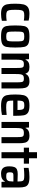

<svg xmlns="http://www.w3.org/2000/svg" viewBox="1406 -2104 706 3557"><g transform="rotate(90 1758.5 -325.0)"><path d="M48 -255Q48 -354 61.5 -408.5Q75 -463 115 -490.5Q155 -518 236 -518Q269 -518 304 -514Q339 -510 361 -503V-414Q316 -422 265 -422Q217 -422 196 -410Q175 -398 168 -364.5Q161 -331 161 -255Q161 -178 168 -144.5Q175 -111 196.5 -99.5Q218 -88 266 -88Q311 -88 365 -96V-7Q340 0 305 4Q270 8 237 8Q152 8 112 -19.5Q72 -47 60 -100.5Q48 -154 48 -255Z M451 -255Q451 -371 463 -422.5Q475 -474 517 -496Q559 -518 656 -518Q752 -518 794 -496Q836 -474 848 -422.5Q860 -371 860 -255Q860 -140 848 -88.5Q836 -37 794 -14.5Q752 8 656 8Q560 8 517.5 -14.5Q475 -37 463 -88.5Q451 -140 451 -255ZM747 -255Q747 -340 742.5 -370.5Q738 -401 720.5 -411.5Q703 -422 656 -422Q608 -422 590.5 -411.5Q573 -401 568.5 -370.5Q564 -340 564 -255Q564 -171 568.5 -140Q573 -109 591 -98.5Q609 -88 656 -88Q703 -88 720.5 -98.5Q738 -109 742.5 -140Q747 -171 747 -255Z M973 -510H1076L1080 -446H1087Q1103 -483 1134.5 -500.5Q1166 -518 1219 -518Q1273 -518 1302 -501Q1331 -484 1342 -446H1349Q1378 -518 1483 -518Q1538 -518 1567.5 -497.5Q1597 -477 1607.5 -436.5Q1618 -396 1618 -327V0H1505V-276Q1505 -344 1500 -371.5Q1495 -399 1481 -407Q1467 -415 1431 -415Q1395 -415 1378.5 -401Q1362 -387 1356.5 -357Q1351 -327 1351 -266V0H1239V-276Q1239 -344 1234 -371.5Q1229 -399 1215 -407Q1201 -415 1165 -415Q1129 -415 1112.5 -401Q1096 -387 1090.5 -356.5Q1085 -326 1085 -266V0H973Z M2125 -217H1843Q1843 -154 1850 -129.5Q1857 -105 1882 -96Q1907 -87 1969 -87Q2023 -87 2109 -96V-8Q2079 -1 2032.5 3.5Q1986 8 1944 8Q1847 8 1802 -17Q1757 -42 1743.5 -95Q1730 -148 1730 -254Q1730 -357 1743 -410.5Q1756 -464 1799.5 -491Q1843 -518 1935 -518Q2025 -518 2065 -492Q2105 -466 2115 -414.5Q2125 -363 2125 -255ZM1843 -297H2017Q2017 -354 2010 -380Q2003 -406 1986 -414.5Q1969 -423 1933 -423Q1892 -423 1874 -413.5Q1856 -404 1850 -379Q1844 -354 1843 -297Z M2239 -510H2342L2346 -446H2353Q2369 -483 2403 -500.5Q2437 -518 2491 -518Q2550 -518 2581 -497Q2612 -476 2622.5 -435.5Q2633 -395 2633 -325V0H2520V-276Q2520 -345 2515 -372Q2510 -399 2494 -407Q2478 -415 2439 -415Q2400 -415 2381 -400.5Q2362 -386 2356.5 -356Q2351 -326 2351 -266V0H2239Z M2799 0V-414H2715V-510H2799V-658H2912V-510H3012V-414H2912V0Z M3061 -143Q3061 -203 3074 -237Q3087 -271 3118 -286Q3149 -301 3205 -301Q3251 -301 3341 -297V-320Q3341 -370 3332 -390.5Q3323 -411 3300 -416.5Q3277 -422 3222 -422Q3198 -422 3159 -419.5Q3120 -417 3090 -414V-502Q3173 -518 3258 -518Q3342 -518 3383.5 -498.5Q3425 -479 3439 -436.5Q3453 -394 3453 -315V0H3349L3345 -63H3339Q3307 8 3197 8Q3127 8 3094 -27.5Q3061 -63 3061 -143ZM3324 -116Q3341 -139 3341 -201V-221H3235Q3208 -221 3195 -216Q3182 -211 3177 -197Q3172 -183 3172 -153Q3172 -125 3178 -111.5Q3184 -98 3199.5 -93Q3215 -88 3249 -88Q3277 -88 3295 -94Q3313 -100 3324 -116Z"/></g></svg>

Font: Saira Semi Condensed Medium
Style: Regular
Weight: 500
Width: 4
Designer: Hector Gatti with collaboration of the Omnibus-Type team
Foundry: Omnibus-Type
Version: Version 1.001; ttfautohint (v1.8)